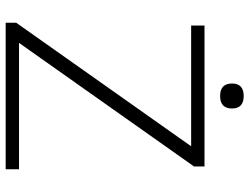

<svg xmlns="http://www.w3.org/2000/svg" viewBox="-121 -757 878 676"><g transform="rotate(90 318.0 -419.0)"><path d="M131 -47H576V0H60V-37L495 -653H70V-700H566V-663ZM362 -797Q362 -755 318 -755Q274 -755 274 -797Q274 -838 318 -838Q362 -838 362 -797Z"/></g></svg>

Font: Fivo Sans Light
Style: Regular
Weight: 300
Designer: Alexander Slobzheninov
Foundry: Alexander Slobzheninov
Version: 1.0